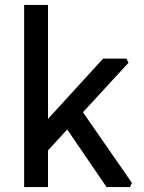

<svg xmlns="http://www.w3.org/2000/svg" viewBox="-20 -760 584 780"><path d="M78 0V-740H175V-277L399 -522H494L502 -505L317 -304L516 -17L508 0H413L253 -234L175 -149V0Z"/></svg>

Font: Oxanium Medium
Style: Regular
Weight: 500
Designer: Severin Meyer
Version: Version 1.001